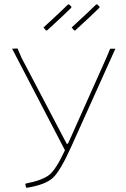

<svg xmlns="http://www.w3.org/2000/svg" viewBox="-20 -861 581 887"><path d="M311 -734Q402 -818 425 -841L430 -840L440 -830L439 -825Q404 -790 327 -720L322 -721ZM181 -734Q272 -818 295 -841L300 -840L310 -830L309 -825Q274 -790 197 -720L192 -721ZM97 -10 99 -13Q177 -28 208.5 -54Q240 -80 280 -167L36 -636L61 -637L80 -593L288 -197H294L471 -593L489 -636H513L309 -183Q259 -72 225 -40Q191 -8 107 6H101Q98 -3 97 -10Z"/></svg>

Font: Alegreya Sans SC Thin
Style: Regular
Weight: 100
Designer: Juan Pablo del Peral
Foundry: Huerta Tipografica
Version: Version 2.007